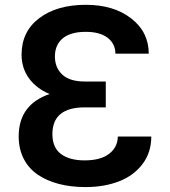

<svg xmlns="http://www.w3.org/2000/svg" viewBox="-20 -757 697 787"><path d="M462.9 -197.3H600.1Q600.1 -131.3 563.5 -83.7Q526.9 -36.1 466.6 -13.2Q406.2 9.8 330.1 9.8Q270 9.8 220.7 -3.2Q171.4 -16.1 134.5 -41.3Q97.7 -66.4 77.1 -106.4Q56.6 -146.5 56.6 -198.2Q56.6 -328.1 183.1 -371.6Q128.9 -394.5 98.6 -436.3Q68.4 -478 68.4 -532.7Q68.4 -627.9 140.9 -682.6Q213.4 -737.3 332 -737.3Q445.3 -737.3 517.3 -681.9Q589.4 -626.5 589.8 -537.1H453.1Q452.6 -578.1 420.9 -602.3Q389.2 -626.5 331.5 -626.5Q269.5 -626.5 237.3 -599.9Q205.1 -573.2 205.1 -525.4Q205.1 -479.5 235.4 -451.2Q265.6 -422.9 327.6 -422.9H413.6V-316.9H327.6Q194.8 -316.9 194.8 -207.5Q194.8 -151.9 230 -125.7Q265.1 -99.6 326.7 -99.6Q392.6 -99.6 427.5 -126.7Q462.4 -153.8 462.9 -197.3Z"/></svg>

Font: Interop SemBd
Style: Regular
Weight: 600
Designer: Rasmus Andersson, Google, Jang Haemin
Foundry: jhaemin
Version: Version 1.007